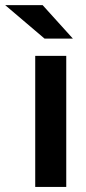

<svg xmlns="http://www.w3.org/2000/svg" viewBox="-81 -741 341 761"><path d="M58.6 -519.5H181.6V0H58.6ZM-60.5 -720.7H87.9L208 -587.9H95.7Z"/></svg>

Font: Altinn-DIN Exp
Style: DINExp-Bold
Weight: 700
Width: 7
Designer: Charles Nix
Foundry: Altinn
Version: Version 2.00